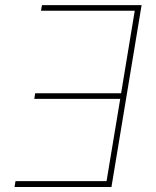

<svg xmlns="http://www.w3.org/2000/svg" viewBox="-20 -748 624 768"><path d="M546.4 -727.5 425.8 0H38.1L42 -23.4H406.2L460.9 -352.5H117.2L120.6 -375H464.4L519 -705.1H144L147.9 -727.5Z"/></svg>

Font: Inter Thin
Style: Italic
Weight: 250
Italic angle: -9.3988°
Designer: Rasmus Andersson
Foundry: rsms
Version: Version 4.001;git-66647c0bb